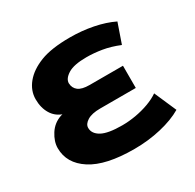

<svg xmlns="http://www.w3.org/2000/svg" viewBox="-127 -684 842 831"><g transform="rotate(-30 293.5 -268.0)"><path d="M561 -45Q517 -19 453 -4Q389 11 319 11Q177 11 105 -35.5Q33 -82 33 -158Q33 -191 55 -225.5Q77 -260 116 -273Q120 -274 124 -275Q92 -287 75 -315Q56 -346 56 -389Q56 -432 85.5 -468Q115 -504 170 -525.5Q225 -547 318 -547Q377 -547 432.5 -536Q488 -525 531 -504L497 -406Q453 -424 413.5 -430.5Q374 -437 337 -437Q274 -437 244.5 -418.5Q215 -400 215 -377Q216 -353 233.5 -339.5Q251 -326 289 -326H456V-215H278Q236 -215 213.5 -201Q191 -187 191 -168Q191 -139 222.5 -121.5Q254 -104 325 -104Q358 -104 392.5 -110Q427 -116 458.5 -127.5Q490 -139 513 -155Z"/></g></svg>

Font: Montserrat Z
Style: Bold
Weight: 700
Designer: Julieta Ulanovsky
Foundry: Julieta Ulanovsky
Version: Version 8.000